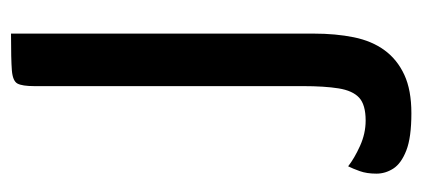

<svg xmlns="http://www.w3.org/2000/svg" viewBox="-224 -516 749 340"><g transform="rotate(-90 150.0 -345.5)"><path d="M120 9Q77 9 54 0Q31 -9 22 -23Q13 -37 13 -53Q13 -70 17.5 -82.5Q22 -95 26 -103Q40 -92 62 -82Q84 -72 107 -72Q135 -72 147.5 -83.5Q160 -95 164 -120Q168 -145 168 -183V-659Q168 -680 172.5 -688.5Q177 -697 196 -698.5Q215 -700 261 -700V-164Q261 -125 254.5 -93Q248 -61 231.5 -38.5Q215 -16 188 -3.5Q161 9 120 9Z"/></g></svg>

Font: Yanone Kaffeesatz Medium
Style: Regular
Weight: 500
Designer: Yanone (Cyrillic: Daniel Pouzeot, Huerta Tipografica, and Cyreal)
Foundry: Yanone
Version: Version 2.003